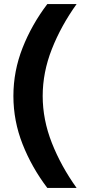

<svg xmlns="http://www.w3.org/2000/svg" viewBox="-20 -820 431 940"><path d="M45.6 -350Q45.6 -472 90.6 -586Q135.6 -700 211.6 -800H355Q279 -694 234 -580Q189 -466 189 -350Q189 -234 234 -120Q279 -6 355 100H211.6Q135.6 0 90.6 -114Q45.6 -228 45.6 -350Z"/></svg>

Font: Oak Sans Light
Style: Regular
Weight: 400
Designer: Erik Kennedy, Walven
Foundry: Erik Kennedy, Walven
Version: Version 1.100;Glyphs 3.1.2 (3151)